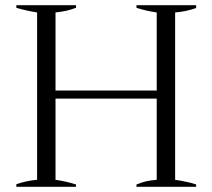

<svg xmlns="http://www.w3.org/2000/svg" viewBox="-20 -720 819 740"><path d="M655 -672V-27Q708 -19 736 -9V0H506V-9Q529 -18 544.5 -21.5Q560 -25 584 -27V-340H194V-27Q236 -21 273 -9V0H43V-10Q84 -24 123 -27V-672Q79 -679 43 -690V-700H273V-690Q251 -682 235.5 -678.5Q220 -675 194 -672V-371H584V-672Q542 -678 506 -690V-700H736V-689Q695 -675 655 -672Z"/></svg>

Font: Trirong Light
Style: Regular
Weight: 300
Designer: Katatrad Team
Foundry: CadsonDemak
Version: Version 1.001